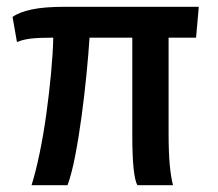

<svg xmlns="http://www.w3.org/2000/svg" viewBox="-20 -546 643 566"><path d="M73 0Q85 -38 96.5 -93Q108 -148 116.5 -209.5Q125 -271 130.5 -330Q136 -389 137 -435Q92 -435 69 -432Q46 -429 30 -422L17 -496Q36 -510 73 -518Q110 -526 172 -526H566L558 -435H477V-156Q477 -95 480.5 -59Q484 -23 490 0H385Q370 -27 370 -147V-435H244Q241 -389 235 -327.5Q229 -266 220.5 -203Q212 -140 201.5 -86Q191 -32 179 0Z"/></svg>

Font: Archivo Narrow SemiBold
Style: Regular
Weight: 600
Designer: Hector Gatti
Foundry: Omnibus-Type
Version: Version 3.002